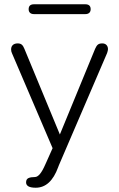

<svg xmlns="http://www.w3.org/2000/svg" viewBox="-20 -695 557 898"><path d="M143 133Q155 133 167 118.5Q179 104 192 74L197 63L226 -2L36 -446Q32 -454 32 -464Q32 -477 40 -484.5Q48 -492 63 -492Q75 -492 82 -486Q89 -480 94 -467L260 -66L425 -467Q431 -481 438 -486.5Q445 -492 458 -492Q471 -492 478 -484.5Q485 -477 485 -465Q485 -459 481 -447L255 79L252 87Q217 183 147 183Q102 183 102 158Q102 143 113 138Q124 133 143 133ZM114 -652Q114 -675 139 -675H379Q404 -675 404 -652Q404 -641 397.5 -635Q391 -629 379 -629H139Q127 -629 120.5 -635Q114 -641 114 -652Z"/></svg>

Font: SN Pro Light
Style: Regular
Weight: 300
Designer: Tobias Whetton
Foundry: Supernotes
Version: Version 1.002